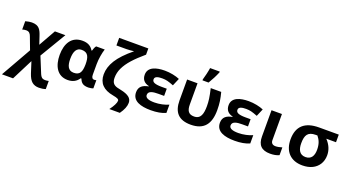

<svg xmlns="http://www.w3.org/2000/svg" viewBox="-90 -1569 4684 2582"><g transform="rotate(20 2252.5 -278.0)"><path d="M117 -553C93 -553 63 -548 26 -538V-419C45 -425 64 -428 82 -428C126 -428 143 -401 156 -364L221 -192L-24 240H135L288 -62L339 97C356 148 377 185 403 207C429 229 462 240 503 240C538 240 570 235 598 225V109C581 113 565 115 549 115C503 115 487 94 471 58L376 -174L598 -546H448L312 -305L276 -413C248 -498 222 -553 117 -553Z M768 -270C768 -381 803 -436 873 -436C965 -436 987 -373 987 -272V-266C985 -167 965 -109 875 -109C791 -109 768 -178 768 -270ZM1129 10C1146 10 1186 3 1196 -3V-120C1187 -117 1178 -115 1167 -115C1140 -115 1126 -134 1126 -173V-325C1126 -397 1142 -490 1161 -546H1038C1024 -528 1013 -504 1005 -473H998C966 -525 922 -555 841 -555C686 -555 616 -435 616 -271C616 -114 682 10 830 10C901 10 954 -17 990 -72H1000C1022 -15 1052 10 1129 10Z M1540 -659C1440 -577 1369 -502 1326 -433C1283 -364 1262 -296 1262 -228C1262 -104 1334 -29 1477 -4C1510 2 1533 8 1546 15C1559 22 1565 30 1565 41C1565 56 1559 77 1546 102C1533 127 1516 155 1493 185H1643C1688 122 1710 67 1710 18C1710 -15 1697 -42 1671 -62C1645 -82 1606 -98 1552 -109C1531 -113 1512 -117 1495 -122C1443 -137 1415 -167 1415 -235C1415 -283 1425 -329 1447 -375C1469 -421 1501 -468 1544 -516C1587 -564 1642 -616 1707 -671V-760H1290V-651H1432C1458 -651 1520 -655 1540 -659Z M2024 -446C2049 -446 2073 -443 2095 -438C2117 -433 2148 -422 2187 -407L2233 -515C2179 -539 2096 -556 2020 -556C1897 -556 1782 -523 1782 -413C1782 -345 1817 -303 1886 -287V-282C1808 -267 1753 -234 1753 -151C1753 -25 1878 10 2020 10C2105 10 2176 -3 2232 -28V-147C2181 -123 2103 -105 2031 -105C1944 -105 1900 -125 1900 -166C1900 -225 1972 -233 2043 -233H2125V-336H2050C2003 -336 1969 -341 1947 -350C1925 -359 1915 -374 1915 -395C1915 -439 1970 -446 2024 -446Z M2862 -296C2862 -395 2851 -457 2828 -546H2678C2692 -487 2701 -439 2706 -404C2711 -369 2713 -335 2713 -300C2713 -191 2692 -110 2596 -110C2515 -110 2489 -158 2489 -244V-546H2340V-249C2340 -77 2420 9 2591 9C2782 9 2862 -100 2862 -296ZM2538 -621V-606H2625C2660 -664 2691 -723 2716 -784V-796H2578C2572 -751 2550 -657 2538 -621Z M3224 -446C3249 -446 3273 -443 3295 -438C3317 -433 3348 -422 3387 -407L3433 -515C3379 -539 3296 -556 3220 -556C3097 -556 2982 -523 2982 -413C2982 -345 3017 -303 3086 -287V-282C3008 -267 2953 -234 2953 -151C2953 -25 3078 10 3220 10C3305 10 3376 -3 3432 -28V-147C3381 -123 3303 -105 3231 -105C3144 -105 3100 -125 3100 -166C3100 -225 3172 -233 3243 -233H3325V-336H3250C3203 -336 3169 -341 3147 -350C3125 -359 3115 -374 3115 -395C3115 -439 3170 -446 3224 -446Z M3728 10C3778 10 3821 2 3856 -15V-126C3820 -115 3789 -109 3762 -109C3722 -109 3697 -130 3697 -171V-546H3548V-171C3548 -49 3605 10 3728 10Z M4189 10C4244 10 4291 0 4332 -20C4405 -56 4459 -128 4459 -232C4459 -307 4430 -376 4371 -438H4510V-547H4230C4025 -547 3922 -453 3922 -266C3922 -96 4019 10 4189 10ZM4220 -438H4244C4284 -389 4306 -337 4306 -255C4306 -169 4273 -110 4191 -110C4106 -110 4075 -175 4075 -266C4075 -382 4108 -438 4220 -438Z"/></g></svg>

Font: Passageway
Style: Regular
Weight: 700
Foundry: Ascender Corporation
Version: Version 1.11